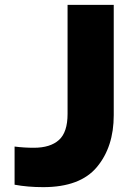

<svg xmlns="http://www.w3.org/2000/svg" viewBox="-20 -760 548 790"><path d="M40 0V-157Q79 -152 119 -152Q187 -152 222.5 -184Q258 -216 258 -291V-740H448V-286Q448 -156 379 -73Q310 10 158 10Q94 10 40 0Z"/></svg>

Font: Be Vietnam Black
Style: Regular
Weight: 900
Designer: Lam Bao; Tony Le; Vietanh Nguyen
Foundry: Yellow Type Foundry
Version: Version 5.000